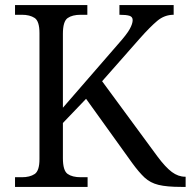

<svg xmlns="http://www.w3.org/2000/svg" viewBox="-20 -734 749 754"><path d="M39 0V-38H66Q97 -38 116 -50.5Q135 -63 135 -109V-604Q135 -651 116 -663.5Q97 -676 66 -676H39V-714H323V-676H297Q264 -676 245.5 -663Q227 -650 227 -601V-311L444 -561Q478 -599 489.5 -620Q501 -641 501 -655Q501 -668 488.5 -672Q476 -676 449 -676V-714H662V-676Q626 -676 597.5 -652Q569 -628 530 -584L381 -415L598 -120Q630 -77 655 -58.5Q680 -40 707 -40H709V0H692Q635 0 602.5 -8Q570 -16 548 -36.5Q526 -57 499 -94L318 -346L227 -251V-113Q227 -64 245.5 -51Q264 -38 297 -38H324V0Z"/></svg>

Font: Noto Serif Hentaigana
Style: Regular
Weight: 400
Designer: Kazuhiro Yamada
Foundry: nipponia
Version: Version 1.000; ttfautohint (v1.8.4.7-5d5b)